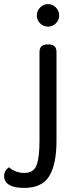

<svg xmlns="http://www.w3.org/2000/svg" viewBox="-84 -709 386 938"><path d="M148 -492H154Q192 -492 192 -455V-22Q192 94 156.5 151.5Q121 209 34 209Q-16 209 -40 193.5Q-64 178 -64 151Q-64 124 -39 108Q-33 117 -11 126.5Q11 136 35 136Q80 136 94.5 98.5Q109 61 109 -22V-455Q109 -492 148 -492ZM96 -633.5Q96 -656 112 -672.5Q128 -689 150.5 -689Q173 -689 189 -672.5Q205 -656 205 -633.5Q205 -611 189 -595Q173 -579 150.5 -579Q128 -579 112 -595Q96 -611 96 -633.5Z"/></svg>

Font: Merge One
Style: Regular
Weight: 400
Designer: Kosal Sen
Foundry: Philatype
Version: Version 1.001